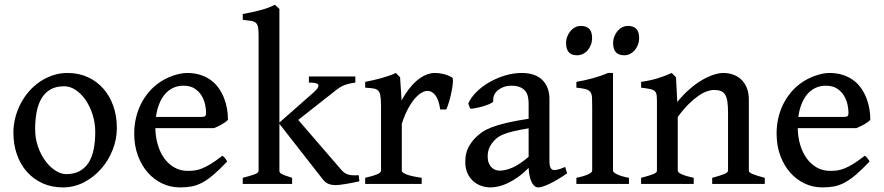

<svg xmlns="http://www.w3.org/2000/svg" viewBox="-20 -777 3733 811"><path d="M382.3 -219.7Q382.3 -258.3 371.1 -293.2Q359.9 -328.1 341.6 -354.7Q323.2 -381.3 299.6 -397Q275.9 -412.6 251 -412.6Q215.8 -412.6 192.4 -398.7Q168.9 -384.8 154.8 -360.4Q140.6 -335.9 134.5 -302.7Q128.4 -269.5 128.4 -231Q128.4 -192.4 140.4 -158Q152.3 -123.5 171.4 -97.7Q190.4 -71.8 213.9 -56.6Q237.3 -41.5 259.8 -41.5Q292.5 -41.5 315.7 -54Q338.9 -66.4 353.8 -89.4Q368.7 -112.3 375.5 -145.5Q382.3 -178.7 382.3 -219.7ZM473.6 -236.8Q473.6 -188 455.3 -142.6Q437 -97.2 405.8 -62.3Q374.5 -27.3 333.3 -6.3Q292 14.6 246.1 14.6Q198.2 14.6 159.7 -2.9Q121.1 -20.5 93.8 -51.3Q66.4 -82 51.5 -124.5Q36.6 -167 36.6 -216.8Q36.6 -249 44.7 -280.3Q52.7 -311.5 67.4 -339.6Q82 -367.7 102.8 -391.4Q123.5 -415 148.9 -432.1Q174.3 -449.2 203.6 -459Q232.9 -468.8 265.1 -468.8Q312.5 -468.8 350.8 -451.2Q389.2 -433.6 416.5 -402.6Q443.8 -371.6 458.7 -329.1Q473.6 -286.6 473.6 -236.8Z M754.9 -415Q730.5 -415 710.7 -405.5Q690.9 -396 676.3 -378.7Q661.6 -361.3 652.1 -336.9Q642.6 -312.5 638.7 -283.2H832Q843.3 -283.2 846.9 -286.9Q850.6 -290.5 850.6 -300.8Q850.6 -314.5 846.7 -334Q842.8 -353.5 832.3 -371.6Q821.8 -389.6 803.2 -402.3Q784.7 -415 754.9 -415ZM942.9 -271Q934.1 -261.2 917 -251.7Q899.9 -242.2 884.3 -235.8H636.2Q636.7 -198.7 646.5 -165.8Q656.2 -132.8 673.8 -108.4Q691.4 -84 716.6 -69.6Q741.7 -55.2 773.4 -55.2Q788.6 -55.2 803 -57.1Q817.4 -59.1 834 -65.7Q850.6 -72.3 871.1 -85Q891.6 -97.7 919.4 -119.1Q925.8 -115.7 931.6 -107.4Q937.5 -99.1 939.9 -95.2Q906.7 -60.1 881.3 -38.6Q856 -17.1 833.3 -5.1Q810.5 6.8 788.3 10.7Q766.1 14.6 739.7 14.6Q700.7 14.6 665.8 -1.7Q630.9 -18.1 604.5 -47.9Q578.1 -77.6 562.5 -119.6Q546.9 -161.6 546.9 -213.4Q546.9 -246.1 554 -277.3Q561 -308.6 574.5 -335.9Q587.9 -363.3 607.4 -386.7Q627 -410.2 652.3 -427.7Q664.1 -436 678.2 -443.4Q692.4 -450.7 707.8 -456.3Q723.1 -461.9 739.3 -465.3Q755.4 -468.8 770 -468.8Q801.8 -468.8 827.1 -460.4Q852.5 -452.1 871.8 -437.7Q891.1 -423.3 904.5 -403.8Q918 -384.3 926.5 -362.3Q935.1 -340.3 939 -316.9Q942.9 -293.5 942.9 -271Z M1005.4 0V-25.9Q1037.6 -34.2 1054.9 -40.5Q1072.3 -46.9 1072.3 -55.7V-627.9Q1072.3 -650.4 1069.8 -662.6Q1067.4 -674.8 1060.1 -680.9Q1052.7 -687 1039.6 -689Q1026.4 -690.9 1005.4 -693.4V-717.8Q1043.5 -724.6 1078.4 -733.6Q1113.3 -742.7 1141.1 -756.8L1160.2 -739.3V-259.3L1303.2 -385.3Q1319.3 -399.4 1323.2 -408Q1327.1 -416.5 1322.8 -420.9Q1318.4 -425.3 1307.9 -426.8Q1297.4 -428.2 1284.7 -428.2V-454.1H1481V-428.2Q1459.5 -425.8 1440.2 -419.4Q1420.9 -413.1 1400.4 -397L1239.7 -270.5L1420.9 -60.5Q1427.7 -52.7 1434.8 -47.6Q1441.9 -42.5 1450.4 -39.8Q1459 -37.1 1470 -36.6Q1481 -36.1 1495.1 -37.1L1498 -11.2Q1483.9 -7.8 1468.5 -4.9Q1453.1 -2 1439.5 0.2Q1425.8 2.4 1415 3.7Q1404.3 4.9 1399.4 4.9Q1378.9 4.9 1366 -1Q1353 -6.8 1342.3 -21L1160.2 -253.9V-55.7Q1160.2 -51.8 1161.9 -48.8Q1163.6 -45.9 1168.9 -42.7Q1174.3 -39.6 1185.1 -35.6Q1195.8 -31.7 1213.9 -25.9V0Z M1889.6 -449.7Q1894 -446.8 1893.1 -430.4Q1892.1 -414.1 1887.9 -392.6Q1883.8 -371.1 1877.4 -349.4Q1871.1 -327.6 1865.2 -314.5H1839.4Q1834 -354 1819.8 -373.5Q1805.7 -393.1 1785.2 -393.1Q1774.9 -393.1 1761.5 -385.7Q1748 -378.4 1733.4 -362.1Q1718.8 -345.7 1704.3 -319.3Q1689.9 -293 1677.2 -254.4V-55.7Q1677.2 -48.3 1696.3 -40.5Q1715.3 -32.7 1761.2 -25.9V0H1522.5V-25.9Q1554.7 -33.2 1572 -40.3Q1589.4 -47.4 1589.4 -55.7V-331.5Q1589.4 -347.7 1588.4 -358.6Q1587.4 -369.6 1585.9 -376.5Q1584.5 -383.3 1582.3 -387.2Q1580.1 -391.1 1578.1 -393.6Q1574.7 -397 1570.8 -399.2Q1566.9 -401.4 1560.5 -402.8Q1554.2 -404.3 1545.2 -405Q1536.1 -405.8 1522.5 -406.7V-431.2Q1542 -435.1 1559.1 -439Q1576.2 -442.9 1591.8 -447.3Q1607.4 -451.7 1622.3 -456.8Q1637.2 -461.9 1651.9 -468.8L1669.9 -450.7L1676.3 -353Q1689.5 -377.4 1705.3 -398.4Q1721.2 -419.4 1739 -435.1Q1756.8 -450.7 1776.6 -459.7Q1796.4 -468.8 1817.4 -468.8Q1834.5 -468.8 1853 -464.4Q1871.6 -460 1889.6 -449.7Z M2090.3 -56.2Q2115.7 -56.2 2145.8 -69.6Q2175.8 -83 2212.9 -114.7V-234.9Q2175.8 -229 2151.4 -223.1Q2127 -217.3 2110.8 -211.2Q2094.7 -205.1 2085.2 -198.5Q2075.7 -191.9 2068.4 -184.1Q2055.7 -170.9 2047.9 -154.8Q2040 -138.7 2040 -116.7Q2040 -98.1 2045.4 -86.4Q2050.8 -74.7 2058.6 -67.9Q2066.4 -61 2075.2 -58.6Q2084 -56.2 2090.3 -56.2ZM2375.5 -44.9Q2334 -16.1 2301.5 -0.7Q2269 14.6 2253.9 14.6Q2236.8 14.6 2225.8 -7.3Q2214.8 -29.3 2212.9 -67.9Q2190.9 -45.4 2168.9 -29.8Q2147 -14.2 2126.2 -4.2Q2105.5 5.9 2086.4 10.3Q2067.4 14.6 2051.8 14.6Q2033.2 14.6 2014.4 8.5Q1995.6 2.4 1980.2 -10.7Q1964.8 -23.9 1955.1 -44.4Q1945.3 -64.9 1945.3 -93.3Q1945.3 -128.9 1958 -153.3Q1970.7 -177.7 1988.8 -195.8Q2000.5 -207.5 2015.6 -218.3Q2030.8 -229 2055.4 -238.8Q2080.1 -248.5 2117.9 -257.6Q2155.8 -266.6 2212.9 -275.4V-340.3Q2212.9 -356.4 2209.5 -370.4Q2206.1 -384.3 2197.3 -394.3Q2188.5 -404.3 2173.8 -409.9Q2159.2 -415.5 2137.2 -415Q2122.6 -415 2108.9 -410.2Q2095.2 -405.3 2084.5 -397Q2073.7 -388.7 2067.9 -376.7Q2062 -364.7 2063.5 -350.1Q2064 -347.2 2057.9 -343.3Q2051.8 -339.4 2042.2 -335.4Q2032.7 -331.5 2021.2 -328.1Q2009.8 -324.7 1998.8 -322.3Q1987.8 -319.8 1978.8 -318.6Q1969.7 -317.4 1965.8 -318.4L1958 -339.8Q1969.2 -365.7 1993.2 -389.2Q2017.1 -412.6 2047.9 -430.2Q2078.6 -447.8 2113.8 -458.3Q2148.9 -468.8 2183.1 -468.8Q2241.2 -468.8 2271 -439Q2300.8 -409.2 2300.8 -358.9V-96.7Q2300.8 -76.2 2306.2 -67.4Q2311.5 -58.6 2320.3 -58.6Q2327.1 -58.6 2337.4 -61Q2347.7 -63.5 2367.2 -71.8Z M2414.6 0V-25.9Q2447.8 -32.7 2464.6 -40.8Q2481.4 -48.8 2481.4 -55.7V-323.7Q2481.4 -348.6 2480.7 -364Q2480 -379.4 2473.9 -387.9Q2467.8 -396.5 2454.1 -400.4Q2440.4 -404.3 2414.6 -406.7V-431.2Q2449.2 -437 2484.6 -446.8Q2520 -456.5 2547.9 -468.8H2569.3V-55.7Q2569.3 -49.8 2585.2 -41.3Q2601.1 -32.7 2636.7 -25.9V0ZM2679.7 -616.7Q2679.7 -601.6 2674.8 -588.4Q2669.9 -575.2 2661.4 -565.2Q2652.8 -555.2 2641.4 -549.3Q2629.9 -543.5 2616.7 -543.5Q2592.8 -543.5 2581.3 -556.6Q2569.8 -569.8 2569.8 -594.7Q2569.8 -609.9 2575 -623Q2580.1 -636.2 2588.6 -646.2Q2597.2 -656.2 2608.6 -661.9Q2620.1 -667.5 2632.8 -667.5Q2679.7 -667.5 2679.7 -616.7ZM2481 -616.7Q2481 -601.6 2476.1 -588.4Q2471.2 -575.2 2462.6 -565.2Q2454.1 -555.2 2442.4 -549.3Q2430.7 -543.5 2417.5 -543.5Q2393.6 -543.5 2382.3 -556.6Q2371.1 -569.8 2371.1 -594.7Q2371.1 -609.9 2376.2 -623Q2381.3 -636.2 2389.9 -646.2Q2398.4 -656.2 2409.7 -661.9Q2420.9 -667.5 2433.6 -667.5Q2481 -667.5 2481 -616.7Z M2988.3 0V-25.9Q3023.4 -35.2 3039.3 -42Q3055.2 -48.8 3055.2 -55.7V-301.8Q3055.2 -330.6 3052.2 -349.1Q3049.3 -367.7 3042.2 -378.2Q3035.2 -388.7 3023.9 -392.8Q3012.7 -397 2996.6 -397Q2982.4 -397 2965.6 -391.1Q2948.7 -385.3 2929.4 -371.8Q2910.2 -358.4 2888.2 -336.7Q2866.2 -314.9 2842.8 -282.7V-55.7Q2842.8 -48.3 2860.6 -40.5Q2878.4 -32.7 2910.2 -25.9V0H2688V-25.9Q2720.2 -34.2 2737.5 -40.8Q2754.9 -47.4 2754.9 -55.7V-343.8Q2754.9 -362.8 2753.7 -374Q2752.4 -385.3 2746.1 -391.6Q2739.7 -397.9 2726.3 -400.9Q2712.9 -403.8 2688 -406.7V-431.2Q2725.6 -436.5 2756.3 -445.8Q2787.1 -455.1 2817.4 -468.8L2835.4 -450.7L2840.8 -346.2Q2864.7 -376 2890.9 -398.9Q2917 -421.9 2942.6 -437.3Q2968.3 -452.6 2992.2 -460.7Q3016.1 -468.8 3035.2 -468.8Q3056.2 -468.8 3075.7 -462.2Q3095.2 -455.6 3110.1 -441.9Q3125 -428.2 3134 -407Q3143.1 -385.7 3143.1 -356V-55.7Q3143.1 -52.2 3146.5 -49.1Q3149.9 -45.9 3157.7 -42.5Q3165.5 -39.1 3178.5 -34.9Q3191.4 -30.8 3210.4 -25.9V0Z M3468.3 -415Q3443.8 -415 3424.1 -405.5Q3404.3 -396 3389.6 -378.7Q3375 -361.3 3365.5 -336.9Q3356 -312.5 3352.1 -283.2H3545.4Q3556.6 -283.2 3560.3 -286.9Q3564 -290.5 3564 -300.8Q3564 -314.5 3560.1 -334Q3556.2 -353.5 3545.7 -371.6Q3535.2 -389.6 3516.6 -402.3Q3498 -415 3468.3 -415ZM3656.2 -271Q3647.5 -261.2 3630.4 -251.7Q3613.3 -242.2 3597.7 -235.8H3349.6Q3350.1 -198.7 3359.9 -165.8Q3369.6 -132.8 3387.2 -108.4Q3404.8 -84 3429.9 -69.6Q3455.1 -55.2 3486.8 -55.2Q3502 -55.2 3516.4 -57.1Q3530.8 -59.1 3547.4 -65.7Q3564 -72.3 3584.5 -85Q3605 -97.7 3632.8 -119.1Q3639.2 -115.7 3645 -107.4Q3650.9 -99.1 3653.3 -95.2Q3620.1 -60.1 3594.7 -38.6Q3569.3 -17.1 3546.6 -5.1Q3523.9 6.8 3501.7 10.7Q3479.5 14.6 3453.1 14.6Q3414.1 14.6 3379.2 -1.7Q3344.2 -18.1 3317.9 -47.9Q3291.5 -77.6 3275.9 -119.6Q3260.3 -161.6 3260.3 -213.4Q3260.3 -246.1 3267.3 -277.3Q3274.4 -308.6 3287.8 -335.9Q3301.3 -363.3 3320.8 -386.7Q3340.3 -410.2 3365.7 -427.7Q3377.4 -436 3391.6 -443.4Q3405.8 -450.7 3421.1 -456.3Q3436.5 -461.9 3452.6 -465.3Q3468.8 -468.8 3483.4 -468.8Q3515.1 -468.8 3540.5 -460.4Q3565.9 -452.1 3585.2 -437.7Q3604.5 -423.3 3617.9 -403.8Q3631.3 -384.3 3639.9 -362.3Q3648.4 -340.3 3652.3 -316.9Q3656.2 -293.5 3656.2 -271Z"/></svg>

Font: Gentium Book Basic
Style: Regular
Weight: 400
Designer: J. Victor Gaultney and Annie Olsen
Foundry: SIL International
Version: Version 1.102; 2013; Maintenance release